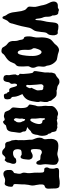

<svg xmlns="http://www.w3.org/2000/svg" viewBox="862 -1652 830 2603"><g transform="rotate(90 1276.5 -350.0)"><path d="M184.6 -644.5Q203.1 -622.1 201.2 -571.3Q201.2 -544.9 207 -529.3L216.8 -503.9Q223.6 -486.3 228.5 -435.5Q229.5 -416 240.2 -416Q247.1 -416 248 -441.4Q250 -492.2 257.8 -520.5Q265.6 -548.8 269 -569.8Q272.5 -590.8 274.4 -610.8Q276.4 -630.9 277.8 -647.9Q279.3 -665 282.7 -683.1Q286.1 -701.2 297.4 -714.8Q308.6 -728.5 333 -727.5Q357.4 -726.6 366.2 -725.1Q375 -723.6 380.4 -722.2Q385.7 -720.7 389.2 -719.2Q392.6 -717.8 399.4 -717.8Q406.2 -717.8 414.6 -718.8Q422.9 -719.7 427.2 -718.3Q431.6 -716.8 436.5 -712.9Q441.4 -709 445.3 -699.2Q456.1 -675.8 452.6 -643.6Q449.2 -611.3 444.8 -601.1Q440.4 -590.8 436 -585Q431.6 -579.1 426.8 -574.7Q421.9 -570.3 418 -560.5Q414.1 -550.8 412.1 -533.2Q410.2 -515.6 408.2 -495.1Q401.4 -421.9 386.7 -397.5Q383.8 -391.6 378.9 -385.7Q356.4 -355.5 351.1 -333.5Q345.7 -311.5 343.8 -297.9Q329.1 -219.7 314.5 -171.9Q296.9 -117.2 294.9 -105.5Q289.1 -64.5 265.6 -46.9Q253.9 -38.1 243.7 -12.7Q233.4 12.7 227.5 22.9Q221.7 33.2 210.9 31.2Q200.2 29.3 196.3 17.6Q186.5 -14.6 174.8 -27.8Q163.1 -41 154.3 -64.5Q145.5 -87.9 142.1 -107.9Q138.7 -127.9 136.7 -148.4Q129.9 -204.1 125 -224.6Q113.3 -273.4 100.6 -285.2Q92.8 -293.9 85.9 -299.3Q79.1 -304.7 74.2 -309.6Q63.5 -320.3 64 -338.4Q64.5 -356.4 67.4 -387.2Q70.3 -418 61 -447.3Q51.8 -476.6 49.3 -492.7Q46.9 -508.8 43 -525.4Q35.2 -561.5 15.6 -597.7Q-19.5 -661.1 4.9 -698.2Q18.6 -719.7 50.8 -719.7H73.2Q84 -719.7 93.8 -728.5Q107.4 -740.2 134.8 -726.6Q138.7 -725.6 144 -726.1Q149.4 -726.6 155.3 -724.6Q184.6 -714.8 184.6 -644.5Z M565.4 -673.8Q576.2 -683.6 584 -694.8Q591.8 -706.1 604.5 -715.8Q638.7 -744.1 672.9 -732.4Q714.8 -716.8 750 -712.9Q785.2 -709 801.3 -695.3Q817.4 -681.6 829.1 -666Q857.4 -628.9 863.3 -585Q864.3 -568.4 869.1 -561.5Q881.8 -540 877.4 -503.9Q873 -467.8 874.5 -453.6Q876 -439.5 879.4 -432.6Q882.8 -425.8 885.7 -418.9Q893.6 -400.4 893.6 -381.8Q893.6 -358.4 877.9 -335Q871.1 -326.2 873 -300.8Q875 -275.4 876 -250Q877 -186.5 869.1 -171.4Q861.3 -156.2 857.9 -153.3Q854.5 -150.4 851.6 -148.4Q836.9 -141.6 825.7 -107.9Q814.5 -74.2 795.9 -53.2Q777.3 -32.2 757.3 -19Q737.3 -5.9 726.1 1.5Q714.8 8.8 710 15.6Q705.1 22.5 700.2 29.3Q687.5 44.9 668 44.9Q634.8 44.9 619.1 29.3Q612.3 20.5 604.5 3.9Q589.8 -22.5 565.4 -39.1Q538.1 -57.6 532.2 -94.7Q529.3 -107.4 530.8 -120.1Q532.2 -132.8 529.3 -152.3Q527.3 -171.9 521.5 -187.5Q515.6 -203.1 514.6 -216.8Q509.8 -257.8 487.3 -260.7Q470.7 -262.7 467.8 -310.5Q466.8 -335 469.7 -356.9Q472.7 -378.9 477.5 -394.5Q485.4 -422.9 482.4 -460.4Q479.5 -498 482.4 -527.3Q487.3 -582 505.9 -616.2Q514.6 -630.9 531.7 -645.5Q548.8 -660.2 565.4 -673.8ZM657.2 -206.1Q668 -175.8 687.5 -175.8Q717.8 -175.8 729.5 -293Q733.4 -325.2 733.4 -375.5Q733.4 -425.8 717.8 -462.4Q702.1 -499 679.7 -499Q658.2 -499 640.6 -451.2Q625 -408.2 627.4 -394.5Q629.9 -380.9 637.2 -372.6Q644.5 -364.3 647.9 -346.7Q651.4 -329.1 650.4 -308.1Q649.4 -287.1 649.4 -268.1Q649.4 -249 651.4 -233.9Q653.3 -218.8 657.2 -206.1Z M1203.1 -702.1 1234.4 -704.1Q1267.6 -704.1 1281.7 -693.4Q1295.9 -682.6 1303.2 -673.8Q1310.5 -665 1316.4 -655.8Q1322.3 -646.5 1332.5 -636.7Q1342.8 -627 1342.8 -613.8Q1342.8 -600.6 1350.1 -592.8Q1357.4 -585 1357.4 -567.4Q1357.4 -549.8 1356.9 -533.7Q1356.4 -517.6 1353.5 -507.3Q1350.6 -497.1 1350.6 -486.8Q1350.6 -476.6 1355 -468.3Q1359.4 -460 1356 -428.2Q1352.5 -396.5 1345.2 -364.3Q1337.9 -332 1326.2 -308.6Q1302.7 -264.6 1250 -239.3Q1254.9 -227.5 1261.2 -213.4Q1267.6 -199.2 1273.4 -184.6Q1286.1 -148.4 1286.1 -132.3Q1286.1 -116.2 1287.6 -108.9Q1289.1 -101.6 1291 -97.7Q1293 -93.8 1296.4 -91.8Q1299.8 -89.8 1306.6 -84.5Q1313.5 -79.1 1317.4 -66.4Q1321.3 -53.7 1321.3 -40Q1321.3 -8.8 1314 -1.5Q1306.6 5.9 1298.3 8.3Q1290 10.7 1281.2 11.7Q1258.8 14.6 1252.9 5.9Q1245.1 -2 1244.6 -10.3Q1244.1 -18.6 1241.2 -24.9Q1238.3 -31.2 1232.4 -32.7Q1226.6 -34.2 1224.1 -44.9Q1221.7 -55.7 1217.3 -59.1Q1212.9 -62.5 1199.2 -60.5Q1174.8 -55.7 1163.1 -89.8Q1160.2 -97.7 1157.2 -110.4Q1154.3 -123 1150.4 -134.8Q1142.6 -163.1 1132.3 -165.5Q1122.1 -168 1117.2 -163.1Q1112.3 -158.2 1109.9 -149.9Q1107.4 -141.6 1107.4 -131.3Q1107.4 -121.1 1109.9 -109.4Q1112.3 -97.7 1110.4 -89.8Q1108.4 -82 1105 -77.1Q1101.6 -72.3 1097.7 -68.4Q1089.8 -63.5 1088.4 -48.8Q1086.9 -34.2 1084 -23.4Q1078.1 2.9 1068.4 9.8Q1058.6 16.6 1048.8 18.1Q1039.1 19.5 1029.3 17.6Q1004.9 12.7 999 0.5Q993.2 -11.7 992.2 -18.1Q991.2 -24.4 991.7 -30.3Q992.2 -36.1 993.2 -43Q994.1 -49.8 993.7 -59.1Q993.2 -68.4 989.3 -84Q985.4 -99.6 984.4 -121.1L983.4 -146.5Q983.4 -150.4 990.2 -159.7Q997.1 -168.9 994.6 -181.2Q992.2 -193.4 983.4 -196.8Q974.6 -200.2 974.6 -205.1Q974.6 -210 976.6 -229.5Q978.5 -249 975.1 -278.3Q971.7 -307.6 970.7 -330.1Q966.8 -378.9 953.6 -385.3Q940.4 -391.6 938.5 -400.9Q936.5 -410.2 938.5 -421.9Q940.4 -433.6 942.9 -451.2Q945.3 -468.8 948.2 -486.8Q951.2 -504.9 953.6 -520.5Q956.1 -536.1 957 -542Q958 -547.9 957.5 -553.2Q957 -558.6 957 -563.5Q955.1 -579.1 957 -590.8Q960.9 -613.3 959 -622.6Q957 -631.8 962.4 -650.9Q967.8 -669.9 971.7 -677.7Q975.6 -685.5 986.3 -689.5Q997.1 -693.4 1007.3 -700.7Q1017.6 -708 1026.4 -715.3Q1035.2 -722.7 1042 -729Q1048.8 -735.4 1058.6 -738.3Q1086.9 -744.1 1100.1 -739.7Q1113.3 -735.4 1119.1 -730.5Q1125 -725.6 1133.3 -720.7Q1141.6 -715.8 1150.9 -713.4Q1160.2 -710.9 1168 -710.9Q1188.5 -709 1192.9 -705.6Q1197.3 -702.1 1203.1 -702.1ZM1122.1 -429.7 1127.9 -340.8Q1127.9 -332 1127 -323.7Q1126 -315.4 1125 -308.6Q1124 -293.9 1135.7 -291Q1145.5 -289.1 1151.4 -296.4Q1157.2 -303.7 1162.1 -316.4Q1173.8 -340.8 1169.9 -347.7Q1162.1 -357.4 1165.5 -364.7Q1168.9 -372.1 1180.2 -393.6Q1191.4 -415 1196.8 -430.7Q1202.1 -446.3 1199.2 -464.4Q1196.3 -482.4 1196.3 -489.3V-500Q1196.3 -507.8 1189 -514.2Q1181.6 -520.5 1178.7 -521Q1175.8 -521.5 1173.8 -521.5Q1165 -519.5 1157.2 -522.9Q1149.4 -526.4 1142.6 -525.9Q1135.7 -525.4 1127 -516.6Q1118.2 -507.8 1117.2 -498.5Q1116.2 -489.3 1117.2 -477.5Q1122.1 -442.4 1122.1 -429.7Z M1752 -352.5Q1724.6 -322.3 1696.3 -303.7Q1720.7 -299.8 1738.8 -291.5Q1756.8 -283.2 1756.8 -266.1Q1756.8 -249 1760.7 -241.2Q1764.6 -233.4 1768.6 -225.6Q1778.3 -207 1772.9 -182.1Q1767.6 -157.2 1766.1 -134.3Q1764.6 -111.3 1760.7 -89.8Q1751 -37.1 1719.7 -27.3Q1694.3 -19.5 1674.8 -15.6Q1645.5 25.4 1624 22.5Q1616.2 21.5 1611.3 11.7Q1606.4 2 1598.6 1Q1590.8 0 1582 2.9L1562.5 9.8Q1543.9 15.6 1503.9 2Q1489.3 -3.9 1482.4 -25.4Q1475.6 -46.9 1470.2 -56.2Q1464.8 -65.4 1460 -71.8Q1455.1 -78.1 1450.2 -82Q1431.6 -98.6 1431.6 -110.4Q1430.7 -129.9 1435.1 -161.6Q1439.5 -193.4 1439.9 -216.3Q1440.4 -239.3 1437.5 -259.8Q1432.6 -303.7 1411.1 -317.4Q1400.4 -324.2 1396 -328.6Q1391.6 -333 1391.6 -341.8Q1391.6 -350.6 1395.5 -367.2Q1399.4 -383.8 1402.3 -402.3Q1405.3 -420.9 1410.2 -429.2Q1415 -437.5 1415.5 -458.5Q1416 -479.5 1414.1 -497.6Q1412.1 -515.6 1410.2 -527.3Q1407.2 -555.7 1410.2 -573.2Q1413.1 -590.8 1411.6 -606Q1410.2 -621.1 1411.1 -634.8Q1414.1 -671.9 1465.8 -705.1Q1508.8 -732.4 1539.1 -717.8Q1558.6 -710 1567.9 -711.9Q1577.1 -713.9 1582 -713.9Q1586.9 -713.9 1593.8 -709.5Q1600.6 -705.1 1609.4 -706.5Q1618.2 -708 1627 -710.9Q1652.3 -716.8 1665 -712.9Q1677.7 -709 1686.5 -711.4Q1695.3 -713.9 1701.2 -713.9Q1707 -713.9 1715.8 -709Q1724.6 -704.1 1731 -703.1Q1737.3 -702.1 1742.2 -701.2Q1751 -699.2 1756.8 -683.6Q1760.7 -673.8 1761.7 -665.5Q1762.7 -657.2 1763.7 -649.4Q1767.6 -632.8 1777.3 -624Q1785.2 -617.2 1785.2 -608.4Q1785.2 -592.8 1792 -588.4Q1798.8 -584 1804.7 -569.8Q1810.5 -555.7 1813.5 -536.1Q1821.3 -486.3 1803.7 -445.3Q1797.9 -375 1768.6 -360.4Q1763.7 -358.4 1752 -352.5ZM1578.1 -462.9Q1582 -438.5 1582.5 -418.9Q1583 -399.4 1582.5 -387.7Q1582 -376 1582 -367.2Q1583 -351.6 1596.7 -346.7Q1610.4 -340.8 1627 -371.1Q1652.3 -415 1656.2 -460.9Q1658.2 -477.5 1650.4 -491.7Q1642.6 -505.9 1635.7 -507.3Q1628.9 -508.8 1619.1 -509.8Q1609.4 -510.7 1605 -517.1Q1600.6 -523.4 1598.1 -530.8Q1595.7 -538.1 1593.3 -543Q1590.8 -547.9 1585.4 -545.9Q1580.1 -543.9 1578.6 -539.1Q1577.1 -534.2 1577.1 -527.3Q1577.1 -520.5 1577.6 -512.7Q1578.1 -504.9 1576.7 -496.1Q1575.2 -487.3 1575.7 -479.5Q1576.2 -471.7 1578.1 -462.9ZM1632.8 -180.7Q1635.7 -213.9 1626.5 -228Q1617.2 -242.2 1614.3 -262.7Q1603.5 -269.5 1599.6 -273.9Q1595.7 -278.3 1591.8 -275.4Q1587.9 -272.5 1588.4 -267.1Q1588.9 -261.7 1586.9 -254.9Q1585 -248 1582.5 -240.7Q1580.1 -233.4 1582.5 -222.2Q1585 -210.9 1583.5 -201.2Q1582 -191.4 1579.6 -175.3Q1577.1 -159.2 1576.7 -151.4Q1576.2 -143.6 1585 -131.3Q1593.8 -119.1 1603 -126Q1612.3 -132.8 1614.7 -140.6Q1617.2 -148.4 1624 -154.8Q1630.9 -161.1 1632.8 -180.7Z M1875 -183.6 1874 -233.4Q1874 -247.1 1875 -258.8Q1876 -271.5 1873 -290Q1868.2 -322.3 1868.7 -337.4Q1869.1 -352.5 1868.7 -361.8Q1868.2 -371.1 1866.2 -378.9Q1863.3 -390.6 1852.1 -416Q1840.8 -441.4 1840.8 -470.7Q1840.8 -500 1853.5 -517.6Q1865.2 -535.2 1862.3 -553.7Q1859.4 -572.3 1857.9 -593.3Q1856.4 -614.3 1857.4 -636.2Q1858.4 -658.2 1867.2 -678.7Q1888.7 -728.5 1953.1 -726.6Q1993.2 -725.6 2022.5 -718.8Q2051.8 -711.9 2065.4 -712.9Q2079.1 -713.9 2107.4 -722.7Q2148.4 -738.3 2172.9 -720.7Q2179.7 -715.8 2186 -713.4Q2192.4 -710.9 2197.3 -706.1Q2213.9 -687.5 2207 -625Q2205.1 -606.4 2203.1 -587.9Q2198.2 -543.9 2203.1 -522.5Q2208 -501 2208.5 -484.9Q2209 -468.8 2207 -456.1Q2201.2 -427.7 2184.6 -427.7Q2169.9 -428.7 2163.6 -437Q2157.2 -445.3 2153.3 -455.6Q2149.4 -465.8 2145 -474.1Q2140.6 -482.4 2126 -482.4Q2083 -482.4 2068.8 -491.7Q2054.7 -501 2043.9 -502.4Q2033.2 -503.9 2023.4 -500Q2002.9 -491.2 1999.5 -467.8Q1996.1 -444.3 1995.1 -426.8Q1994.1 -409.2 1995.1 -394.5Q1997.1 -360.4 2008.3 -356Q2019.5 -351.6 2027.3 -355Q2035.2 -358.4 2043 -363.3Q2066.4 -378.9 2091.3 -378.4Q2116.2 -377.9 2128.4 -358.4Q2140.6 -338.9 2138.7 -320.8Q2136.7 -302.7 2135.3 -285.2Q2133.8 -267.6 2130.9 -252Q2117.2 -191.4 2074.2 -228.5Q2018.6 -232.4 2004.9 -214.8Q2002 -210 1999 -194.3Q1996.1 -178.7 1998 -161.1Q2002.9 -115.2 2042 -112.3Q2067.4 -110.4 2088.4 -119.1Q2109.4 -127.9 2116.2 -138.7Q2122.1 -150.4 2130.9 -151.9Q2139.6 -153.3 2146.5 -154.8Q2153.3 -156.2 2160.2 -156.2Q2167 -156.2 2173.8 -154.3Q2191.4 -148.4 2194.8 -127Q2198.2 -105.5 2190.4 -87.9Q2182.6 -70.3 2180.2 -56.2Q2177.7 -42 2175.8 -35.2Q2173.8 -28.3 2164.6 -18.1Q2155.3 -7.8 2149.9 -1Q2144.5 5.9 2132.8 -3.9Q2111.3 -20.5 2081.1 15.6Q2073.2 26.4 2064.5 31.2Q2055.7 36.1 2037.1 35.2Q2018.6 34.2 2007.8 25.4Q1997.1 16.6 1988.3 7.8Q1973.6 -10.7 1937.5 -5.9Q1916 -2.9 1902.3 -24.4Q1899.4 -27.3 1897.9 -35.2Q1896.5 -43 1894.5 -52.7Q1887.7 -78.1 1882.3 -85.4Q1877 -92.8 1876.5 -104.5Q1876 -116.2 1874 -129.4Q1872.1 -142.6 1871.1 -148.9Q1870.1 -155.3 1872.6 -164.1Q1875 -172.9 1875 -183.6Z M2495.1 -540Q2461.9 -531.2 2482.4 -426.8Q2489.3 -398.4 2489.7 -379.4Q2490.2 -360.4 2484.4 -337.9Q2478.5 -315.4 2478.5 -301.8Q2478.5 -288.1 2474.6 -269.5Q2475.6 -249 2474.1 -228Q2472.7 -207 2471.7 -187.5Q2468.8 -139.6 2470.7 -130.9Q2472.7 -122.1 2477.1 -119.6Q2481.4 -117.2 2487.3 -115.2Q2501 -110.4 2503.9 -102.5Q2506.8 -94.7 2506.3 -80.6Q2505.9 -66.4 2502.9 -50.8Q2494.1 -13.7 2478.5 -2.9Q2469.7 2.9 2460.4 1Q2451.2 -1 2440.4 -2.9Q2407.2 -8.8 2383.8 2.9Q2326.2 34.2 2294.9 2.9Q2282.2 -9.8 2279.3 -36.1Q2275.4 -84 2284.7 -97.7Q2293.9 -111.3 2300.3 -114.7Q2306.6 -118.2 2311.5 -121.1Q2322.3 -126 2322.3 -137.7Q2322.3 -146.5 2324.7 -156.7Q2327.1 -167 2329.1 -178.7Q2334 -207 2324.2 -225.6Q2313.5 -247.1 2314.9 -260.7Q2316.4 -274.4 2317.4 -285.2L2321.3 -308.6Q2323.2 -336.9 2320.3 -356.9Q2317.4 -377 2315.9 -398.9Q2314.5 -420.9 2314.9 -440.4Q2315.4 -460 2315.4 -477.5Q2315.4 -518.6 2307.1 -526.4Q2298.8 -534.2 2292 -534.7Q2285.2 -535.2 2278.3 -535.2Q2259.8 -533.2 2254.9 -541Q2244.1 -551.8 2244.1 -568.4Q2244.1 -585 2250.5 -593.8Q2256.8 -602.5 2258.8 -613.8Q2260.7 -625 2260.7 -637.7Q2262.7 -667 2258.8 -676.3Q2254.9 -685.5 2253.4 -692.9Q2252 -700.2 2252 -707Q2252 -735.4 2292 -736.3Q2316.4 -737.3 2341.8 -735.8Q2367.2 -734.4 2381.8 -737.3Q2432.6 -747.1 2463.4 -745.1Q2494.1 -743.2 2502.9 -740.2Q2527.3 -730.5 2529.3 -686.5Q2530.3 -666 2530.3 -643.6Q2530.3 -621.1 2532.2 -597.7Q2536.1 -548.8 2495.1 -540Z"/></g></svg>

Font: Creepster
Style: Regular
Weight: 400
Designer: Font Diner, Inc
Foundry: Font Diner, Inc
Version: Version 1.002